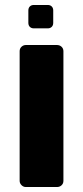

<svg xmlns="http://www.w3.org/2000/svg" viewBox="-20 -752 334 772"><path d="M59 0ZM59 -25V-546Q59 -557 66.5 -564Q74 -571 84 -571H209Q220 -571 227.5 -564Q235 -557 235 -546V-25Q235 -14 227.5 -7Q220 0 209 0H84Q74 0 66.5 -7.5Q59 -15 59 -25ZM94 -660V-710Q94 -720 100 -726Q106 -732 116 -732H172Q182 -732 188 -726Q194 -720 194 -710V-660Q194 -650 188 -644Q182 -638 172 -638H116Q106 -638 100 -644Q94 -650 94 -660Z"/></svg>

Font: Hezaedrus
Style: Bold
Weight: 700
Designer: Hubert & Fischer
Foundry: Hubert & Fischer
Version: Version 1.10;September 3, 2019;FontCreator 11.5.0.2425 64-bi